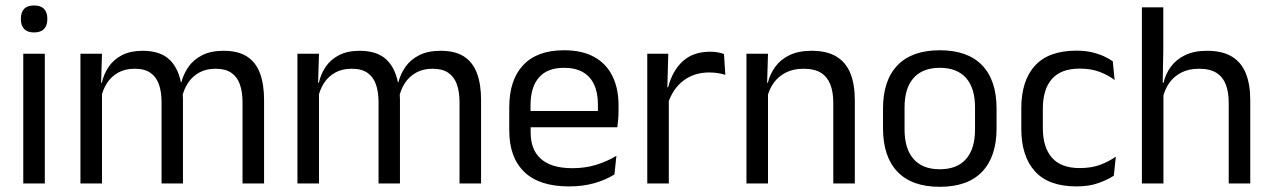

<svg xmlns="http://www.w3.org/2000/svg" viewBox="-20 -690 4781 722"><path d="M67.5 0V-488H148.5V0ZM108 -568Q83 -568 70.8 -581.2Q58.5 -594.5 58.5 -617.5V-620Q58.5 -643.5 70.8 -656.5Q83 -669.5 108 -669.5Q133 -669.5 145.5 -656.5Q158 -643.5 158 -620V-617.5Q158 -594 145.5 -581Q133 -568 108 -568Z M892 0V-305.5Q892 -344 882.2 -372.2Q872.5 -400.5 850.2 -416Q828 -431.5 790.5 -431.5Q755 -431.5 729 -417Q703 -402.5 687 -378.2Q671 -354 664.5 -323L652 -380.5H662Q670 -412 689 -439Q708 -466 740.5 -482.5Q773 -499 821 -499Q875.5 -499 908.8 -477.5Q942 -456 957.5 -414.8Q973 -373.5 973 -314.5V0ZM282.5 0V-488H363.5L360 -371L363.5 -366V0ZM587.5 0V-305.5Q587.5 -344 577.8 -372.2Q568 -400.5 546 -416Q524 -431.5 486.5 -431.5Q450.5 -431.5 424.5 -417Q398.5 -402.5 382.5 -377.8Q366.5 -353 360 -321.5L345 -379H363Q370.5 -412 389 -439.2Q407.5 -466.5 439.2 -482.8Q471 -499 516.5 -499Q584 -499 619.2 -464Q654.5 -429 663.5 -362Q666 -352 667 -340.2Q668 -328.5 668 -317V0Z M1708 0V-305.5Q1708 -344 1698.2 -372.2Q1688.5 -400.5 1666.2 -416Q1644 -431.5 1606.5 -431.5Q1571 -431.5 1545 -417Q1519 -402.5 1503 -378.2Q1487 -354 1480.5 -323L1468 -380.5H1478Q1486 -412 1505 -439Q1524 -466 1556.5 -482.5Q1589 -499 1637 -499Q1691.5 -499 1724.8 -477.5Q1758 -456 1773.5 -414.8Q1789 -373.5 1789 -314.5V0ZM1098.5 0V-488H1179.5L1176 -371L1179.5 -366V0ZM1403.5 0V-305.5Q1403.5 -344 1393.8 -372.2Q1384 -400.5 1362 -416Q1340 -431.5 1302.5 -431.5Q1266.5 -431.5 1240.5 -417Q1214.5 -402.5 1198.5 -377.8Q1182.5 -353 1176 -321.5L1161 -379H1179Q1186.5 -412 1205 -439.2Q1223.5 -466.5 1255.2 -482.8Q1287 -499 1332.5 -499Q1400 -499 1435.2 -464Q1470.5 -429 1479.5 -362Q1482 -352 1483 -340.2Q1484 -328.5 1484 -317V0Z M2119.5 11Q2008 11 1951.5 -43.5Q1895 -98 1895 -199.5V-286.5Q1895 -389.5 1947.5 -445.2Q2000 -501 2101 -501Q2169 -501 2214.5 -475.8Q2260 -450.5 2283 -404Q2306 -357.5 2306 -293V-275Q2306 -259 2304.8 -243Q2303.5 -227 2301.5 -211.5H2227Q2228 -235.5 2228.2 -257Q2228.5 -278.5 2228.5 -296.5Q2228.5 -341 2214.2 -371.8Q2200 -402.5 2171.8 -418.8Q2143.5 -435 2101 -435Q2038 -435 2006.5 -398.5Q1975 -362 1975 -294V-247.5L1975.5 -237.5V-191Q1975.5 -160.5 1984.5 -136Q1993.5 -111.5 2012.8 -93.8Q2032 -76 2061.8 -66.8Q2091.5 -57.5 2132.5 -57.5Q2180 -57.5 2221 -70Q2262 -82.5 2298 -104L2290.5 -34Q2258 -13.5 2215 -1.2Q2172 11 2119.5 11ZM1937.5 -211.5V-272.5H2284.5V-211.5Z M2491 -298.5 2472.5 -361 2492.5 -362Q2508.5 -424 2547.5 -459.8Q2586.5 -495.5 2651 -495.5Q2667 -495.5 2679.8 -493Q2692.5 -490.5 2702.5 -487L2707.5 -408.5Q2695 -412.5 2679.8 -415Q2664.5 -417.5 2646 -417.5Q2591 -417.5 2550.2 -387Q2509.5 -356.5 2491 -298.5ZM2414 0V-488H2493L2489 -344L2495 -338V0Z M3113.5 0V-303.5Q3113.5 -343 3102.8 -371.5Q3092 -400 3067.8 -415.8Q3043.5 -431.5 3001.5 -431.5Q2963 -431.5 2934.8 -417Q2906.5 -402.5 2889 -377.8Q2871.5 -353 2864.5 -321.5L2850 -379H2867.5Q2875.5 -412 2895.5 -439.2Q2915.5 -466.5 2949.2 -482.8Q2983 -499 3032 -499Q3090 -499 3125.8 -477Q3161.5 -455 3178 -413.8Q3194.5 -372.5 3194.5 -312.5V0ZM2787 0V-488H2868L2864.5 -371L2868 -366.5V0Z M3514 12.5Q3409 12.5 3354.8 -44.2Q3300.5 -101 3300.5 -207.5V-282Q3300.5 -388 3355 -444.5Q3409.5 -501 3514 -501Q3619 -501 3673.2 -444.5Q3727.5 -388 3727.5 -282V-207.5Q3727.5 -101 3673.2 -44.2Q3619 12.5 3514 12.5ZM3514 -53.5Q3579 -53.5 3612.8 -92Q3646.5 -130.5 3646.5 -203V-286.5Q3646.5 -358.5 3612.8 -396.8Q3579 -435 3514 -435Q3449.5 -435 3415.5 -396.8Q3381.5 -358.5 3381.5 -286.5V-203Q3381.5 -130.5 3415.5 -92Q3449.5 -53.5 3514 -53.5Z M4028 11Q3923 11 3871.8 -45.8Q3820.5 -102.5 3820.5 -206.5V-282.5Q3820.5 -387 3872 -443.2Q3923.5 -499.5 4028 -499.5Q4059 -499.5 4084.5 -493.8Q4110 -488 4130.2 -478.8Q4150.5 -469.5 4164.5 -459.5L4171.5 -389Q4148 -407 4115.8 -419.5Q4083.5 -432 4040 -432Q3970 -432 3935.8 -393.2Q3901.5 -354.5 3901.5 -280.5V-208.5Q3901.5 -136 3935.8 -97Q3970 -58 4040 -58Q4085 -58 4117.8 -70.5Q4150.5 -83 4176 -101L4168.5 -29.5Q4146.5 -14.5 4111 -1.8Q4075.5 11 4028 11Z M4600.5 0V-303.5Q4600.5 -343 4589.8 -371.5Q4579 -400 4554.8 -415.8Q4530.5 -431.5 4488.5 -431.5Q4450 -431.5 4422 -417Q4394 -402.5 4376.8 -377.8Q4359.5 -353 4352.5 -321.5L4334.5 -379H4355.5Q4363 -412 4383 -439.2Q4403 -466.5 4436.8 -482.8Q4470.5 -499 4519 -499Q4577 -499 4612.8 -477Q4648.5 -455 4665 -413.8Q4681.5 -372.5 4681.5 -312.5V0ZM4274 0V-662.5H4354.5V-503.5L4352 -363.5L4355 -357V0Z"/></svg>

Font: Anek Telugu Medium
Style: Regular
Weight: 400
Version: Version 1.003